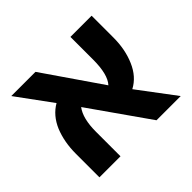

<svg xmlns="http://www.w3.org/2000/svg" viewBox="-141 -783 964 964"><g transform="rotate(-45 341.0 -301.0)"><path d="M213.9 -173.8Q213.9 -130.9 213.9 0Q176.8 0 64.5 0Q64.5 -42 64.5 -168Q64.5 -250 91.8 -317.4Q120.1 -383.8 175.8 -416Q130.9 -477.5 40 -601.6Q83 -601.6 211.9 -601.6Q264.6 -525.4 422.9 -294.9Q460 -335 460 -440.4Q460 -494.1 460 -601.6Q497.1 -601.6 610.4 -601.6Q610.4 -563.5 610.4 -446.3Q610.4 -362.3 581.1 -294.9Q551.8 -226.6 494.1 -196.3Q543 -130.9 641.6 0Q598.6 0 469.7 0Q415 -78.1 249 -314.5Q213.9 -268.6 213.9 -173.8Z"/></g></svg>

Font: Noto Sans Hebrew DECATHLON 
Style: Bold
Weight: 400
Designer: Monotype Design Team
Version: Version 2.000;GOOG;noto-fonts:20170220:a8a215d2e889